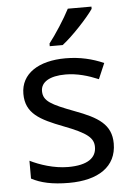

<svg xmlns="http://www.w3.org/2000/svg" viewBox="-55 -807 588 858"><g transform="rotate(-5 239.5 -378.0)"><path d="M388 -756V-766H282C259 -721 216 -655 187 -618V-606H245C292 -642 363 -719 388 -756ZM434 -148C434 -234 375 -269 273 -307C170 -346 135 -364 135 -409C135 -449 174 -474 246 -474C298 -474 348 -459 393 -440L423 -510C373 -532 317 -546 252 -546C132 -546 51 -495 51 -404C51 -316 113 -284 217 -244C322 -204 349 -180 349 -140C349 -92 311 -61 222 -61C159 -61 94 -83 52 -104V-24C93 -2 145 10 220 10C351 10 434 -44 434 -148Z"/></g></svg>

Font: Noto Sans Arabic
Style: Regular
Weight: 400
Designer: Monotype Design Team, Nadine Chahine, Nizar Qandah and Khaled Hosny
Foundry: Monotype Imaging Inc.
Version: Version 2.012